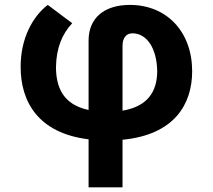

<svg xmlns="http://www.w3.org/2000/svg" viewBox="-20 -573 883 797"><path d="M347.7 204.5H488.6V7.1C703.5 -13.5 777.7 -139.9 777.7 -277.7C777.3 -442.8 670.8 -552.6 519.2 -552.6C413.7 -552.6 347.7 -499.3 347.7 -404.5V-116.5C243.6 -138.5 212.4 -208.5 212.4 -295.1C213.8 -372.5 237.2 -431.5 279.8 -476.6L178.3 -552.6C115.1 -504.3 65.3 -412.6 65.7 -295.1C65.7 -151.3 138.1 -20.2 347.7 5.3ZM488.6 -113.6V-382.8C488.6 -414.1 502.8 -434.7 529.8 -434.7C591.6 -434.7 631.4 -368.6 632.5 -277.7C632.5 -193.5 593 -131 488.6 -113.6Z"/></svg>

Font: Karasuma Gothic
Style: Bold
Weight: 700
Designer: Rasmus Andersson / Ryoko Nishizuka
Foundry: Genbu
Version: Version 1.00